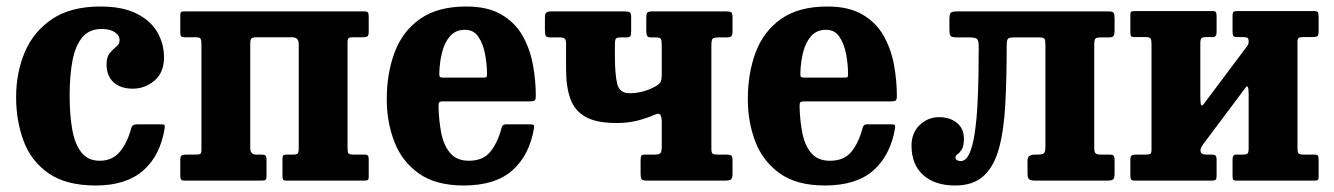

<svg xmlns="http://www.w3.org/2000/svg" viewBox="-20 -555 4098 590"><path d="M29.5 -256.5Q29.5 -331.5 56.2 -394.8Q83 -458 140.2 -496.5Q197.5 -535 288.5 -535Q357 -535 400.2 -513Q443.5 -491 463.8 -455.5Q484 -420 484 -379Q484 -332 454.5 -307.2Q425 -282.5 388 -282.5Q351 -282.5 329.2 -302Q307.5 -321.5 307.5 -357Q307.5 -380.5 317.5 -392.2Q327.5 -404 337.5 -411.8Q347.5 -419.5 347.5 -431.5Q347.5 -446.5 332.5 -456.2Q317.5 -466 292.5 -466Q254 -466 232.5 -439.8Q211 -413.5 202.5 -367.5Q194 -321.5 194 -261.5Q194 -202.5 202 -157.2Q210 -112 230.2 -86.5Q250.5 -61 286.5 -61Q325.5 -61 348.8 -89.2Q372 -117.5 383.5 -162Q386 -173 402.5 -173H473.5Q483.5 -173 485.2 -171Q487 -169 486 -161Q472.5 -76.5 419.8 -30.8Q367 15 274.5 15Q183 15 129.2 -22.5Q75.5 -60 52.5 -122Q29.5 -184 29.5 -256.5Z M749 -100.5Q749 -80 767 -80H783Q792.5 -80 795.8 -77Q799 -74 799 -63V-15Q799 -6 796.5 -3Q794 0 785 0H548Q539 0 536.5 -3.2Q534 -6.5 534 -16V-64Q534 -74.5 538.2 -77.2Q542.5 -80 552 -80H582Q592 -80 595.5 -82.2Q599 -84.5 599 -94V-418Q599 -431 596.5 -435.8Q594 -440.5 581 -440.5H547Q539 -440.5 536.5 -443.5Q534 -446.5 534 -455.5V-509Q534 -517.5 537.8 -518.8Q541.5 -520 549.5 -520H1099Q1108 -520 1110.5 -516.8Q1113 -513.5 1113 -504V-456.5Q1113 -446 1108.8 -443.2Q1104.5 -440.5 1095 -440.5H1065Q1055 -440.5 1051.5 -438Q1048 -435.5 1048 -426.5V-102.5Q1048 -89.5 1050.2 -84.8Q1052.5 -80 1066 -80H1100Q1108 -80 1110.5 -76.8Q1113 -73.5 1113 -65V-11Q1113 -3 1109.2 -1.5Q1105.5 0 1097.5 0H859Q851 0 849.5 -3.8Q848 -7.5 848 -15.5V-65.5Q848 -74 850.2 -77Q852.5 -80 860 -80H881Q891 -80 894.5 -83.2Q898 -86.5 898 -99.5V-420Q898 -440.5 877.5 -440.5H769.5Q757.5 -440.5 753.2 -437.2Q749 -434 749 -421Z M1168.5 -250Q1168.5 -330 1192.8 -394.5Q1217 -459 1271 -497Q1325 -535 1413 -535Q1479 -535 1521 -510.2Q1563 -485.5 1585.8 -445.2Q1608.5 -405 1617.5 -356.5Q1626.5 -308 1626.5 -260.5Q1626.5 -249.5 1623.2 -246.5Q1620 -243.5 1609 -243.5H1341.5Q1332.5 -243.5 1330 -240.8Q1327.5 -238 1327.5 -229Q1328.5 -183.5 1336.2 -145.2Q1344 -107 1364 -84Q1384 -61 1421 -61Q1464.5 -61 1487 -89Q1509.5 -117 1521 -161Q1522 -166.5 1525.2 -169.8Q1528.5 -173 1536.5 -173H1609Q1618 -173 1620 -170.5Q1622 -168 1621 -161.5Q1607 -78 1554.5 -31.5Q1502 15 1405 15Q1319 15 1267 -22Q1215 -59 1191.8 -119.5Q1168.5 -180 1168.5 -250ZM1343.5 -316.5H1463Q1473 -316.5 1474.8 -318Q1476.5 -319.5 1476.5 -327.5Q1476.5 -357.5 1470.5 -389Q1464.5 -420.5 1450 -442Q1435.5 -463.5 1409 -463.5Q1380.5 -463.5 1363.5 -444.5Q1346.5 -425.5 1338.8 -395.5Q1331 -365.5 1330 -332Q1329.5 -323 1331 -319.8Q1332.5 -316.5 1343.5 -316.5Z M2013.5 -414Q2013.5 -430 2011 -435Q2008.5 -440 1996 -440H1980.5Q1971 -440 1968.5 -445Q1966 -450 1966 -459.5V-499Q1966 -512.5 1969.2 -516.2Q1972.5 -520 1986 -520H2211Q2223 -520 2227 -517Q2231 -514 2231 -501V-457Q2231 -446.5 2226.8 -443.2Q2222.5 -440 2211.5 -440H2188.5Q2175.5 -440 2170.8 -436.8Q2166 -433.5 2166 -417V-97Q2166 -86.5 2169.5 -83.2Q2173 -80 2184.5 -80H2211.5Q2221.5 -80 2226.2 -77.5Q2231 -75 2231 -64V-22Q2231 -6.5 2225.8 -3.2Q2220.5 0 2206 0H1968.5Q1955 0 1951.8 -4Q1948.5 -8 1948.5 -22V-62Q1948.5 -72.5 1950.5 -76.2Q1952.5 -80 1963 -80H1992.5Q2007 -80 2010.2 -85.5Q2013.5 -91 2013.5 -105V-181Q2013.5 -194.5 2009.5 -201.5Q2005.5 -208.5 1992 -202.5Q1967 -191.5 1938 -184.2Q1909 -177 1874.5 -177Q1813 -177 1779.5 -195.8Q1746 -214.5 1732.8 -251.2Q1719.5 -288 1719.5 -342V-420.5Q1719.5 -432.5 1715.5 -436.2Q1711.5 -440 1700 -440H1672Q1659.5 -440 1657 -445Q1654.5 -450 1654.5 -463V-501Q1654.5 -513 1659 -516.5Q1663.5 -520 1674.5 -520H1899.5Q1909.5 -520 1914.5 -517.5Q1919.5 -515 1919.5 -504V-459Q1919.5 -447 1916.8 -443.5Q1914 -440 1904 -440H1886.5Q1875.5 -440 1872.5 -436Q1869.5 -432 1869.5 -418.5V-384.5Q1869.5 -327 1876.5 -297.8Q1883.5 -268.5 1914.5 -268.5Q1956.5 -268.5 1994 -289.5Q2004 -295 2008.8 -301.2Q2013.5 -307.5 2013.5 -328Z M2278 -250Q2278 -330 2302.2 -394.5Q2326.5 -459 2380.5 -497Q2434.5 -535 2522.5 -535Q2588.5 -535 2630.5 -510.2Q2672.5 -485.5 2695.2 -445.2Q2718 -405 2727 -356.5Q2736 -308 2736 -260.5Q2736 -249.5 2732.8 -246.5Q2729.5 -243.5 2718.5 -243.5H2451Q2442 -243.5 2439.5 -240.8Q2437 -238 2437 -229Q2438 -183.5 2445.8 -145.2Q2453.5 -107 2473.5 -84Q2493.5 -61 2530.5 -61Q2574 -61 2596.5 -89Q2619 -117 2630.5 -161Q2631.5 -166.5 2634.8 -169.8Q2638 -173 2646 -173H2718.5Q2727.5 -173 2729.5 -170.5Q2731.5 -168 2730.5 -161.5Q2716.5 -78 2664 -31.5Q2611.5 15 2514.5 15Q2428.5 15 2376.5 -22Q2324.5 -59 2301.2 -119.5Q2278 -180 2278 -250ZM2453 -316.5H2572.5Q2582.5 -316.5 2584.2 -318Q2586 -319.5 2586 -327.5Q2586 -357.5 2580 -389Q2574 -420.5 2559.5 -442Q2545 -463.5 2518.5 -463.5Q2490 -463.5 2473 -444.5Q2456 -425.5 2448.2 -395.5Q2440.5 -365.5 2439.5 -332Q2439 -323 2440.5 -319.8Q2442 -316.5 2453 -316.5Z M2781 -107.5Q2781 -146.5 2806.2 -170.8Q2831.5 -195 2865.5 -195Q2899 -195 2920.5 -177.5Q2942 -160 2942 -128.5Q2942 -106 2935.5 -95.8Q2929 -85.5 2922.5 -81.2Q2916 -77 2916 -72Q2916 -65 2921.2 -62.5Q2926.5 -60 2932 -60Q2948.5 -60 2959 -83.5Q2969.5 -107 2975.2 -145.8Q2981 -184.5 2983.5 -231.2Q2986 -278 2986.8 -325Q2987.5 -372 2987.5 -411Q2987.5 -429.5 2982.8 -434.8Q2978 -440 2960 -440H2922.5Q2906.5 -440 2902 -443.8Q2897.5 -447.5 2897.5 -464.5V-495.5Q2897.5 -512 2902 -516Q2906.5 -520 2922.5 -520H3384.5Q3399 -520 3402 -516Q3405 -512 3405 -497.5V-463Q3405 -448.5 3401.5 -444.2Q3398 -440 3386.5 -440H3364Q3350.5 -440 3346.5 -436.8Q3342.5 -433.5 3342.5 -419V-100.5Q3342.5 -88 3346.5 -84Q3350.5 -80 3362 -80H3389Q3398.5 -80 3401.8 -76.8Q3405 -73.5 3405 -63.5V-20.5Q3405 -7.5 3400.5 -3.8Q3396 0 3382.5 0H3161.5Q3148 0 3142.8 -3.8Q3137.5 -7.5 3137.5 -21V-61Q3137.5 -72.5 3143.8 -76.2Q3150 -80 3162.5 -80H3170Q3182 -80 3187.2 -83.5Q3192.5 -87 3192.5 -104.5V-415.5Q3192.5 -430.5 3190 -435.2Q3187.5 -440 3174.5 -440H3094.5Q3079.5 -440 3076.5 -434.8Q3073.5 -429.5 3073.5 -415Q3073.5 -314.5 3069.2 -234.8Q3065 -155 3049.8 -99.2Q3034.5 -43.5 3002.5 -14.2Q2970.5 15 2915 15Q2852.5 15 2816.8 -17.2Q2781 -49.5 2781 -107.5Z M3967 -102.5Q3967 -89.5 3969.5 -84.8Q3972 -80 3985 -80H4019Q4027.5 -80 4029.8 -76.8Q4032 -73.5 4032 -65V-11Q4032 -3 4028.5 -1.5Q4025 0 4016.5 0H3778.5Q3770.5 0 3769 -3.8Q3767.5 -7.5 3767.5 -15.5V-65.5Q3767.5 -80 3779 -80H3800Q3810 -80 3813.5 -83.2Q3817 -86.5 3817 -99.5V-267Q3817 -299.5 3807 -285L3677 -111.5Q3674.5 -108 3671.8 -103.2Q3669 -98.5 3669 -92.5Q3669 -80 3686.5 -80H3703Q3712 -80 3715.2 -77Q3718.5 -74 3718.5 -63V-15Q3718.5 -6 3715.8 -3Q3713 0 3704.5 0H3467.5Q3458.5 0 3456 -3.2Q3453.5 -6.5 3453.5 -16V-64Q3453.5 -74.5 3457.5 -77.2Q3461.5 -80 3471.5 -80H3501.5Q3511 -80 3514.8 -82.2Q3518.5 -84.5 3518.5 -94V-418.5Q3518.5 -431.5 3516 -436.2Q3513.5 -441 3500.5 -441H3466.5Q3458 -441 3455.8 -444Q3453.5 -447 3453.5 -456V-510Q3453.5 -518 3457 -519.5Q3460.5 -521 3469 -521H3707Q3714.5 -521 3716.5 -517.2Q3718.5 -513.5 3718.5 -505.5V-455.5Q3718.5 -441 3707 -441H3686Q3676 -441 3672.2 -437.8Q3668.5 -434.5 3668.5 -421.5V-257.5Q3668.5 -237.5 3671 -232.5Q3673.5 -227.5 3681 -238L3812.5 -413.5Q3817 -419.5 3817 -426.5Q3817 -437 3813 -439Q3809 -441 3799 -441H3782.5Q3773.5 -441 3770.5 -444Q3767.5 -447 3767.5 -458V-506Q3767.5 -515 3770 -518Q3772.5 -521 3781.5 -521H4018Q4027 -521 4029.5 -517.5Q4032 -514 4032 -505V-457Q4032 -446.5 4028 -443.8Q4024 -441 4014 -441H3984Q3974.5 -441 3970.8 -438.5Q3967 -436 3967 -427Z"/></svg>

Font: Besley* Narrow
Style: Bold
Weight: 700
Width: 4
Designer: Owen Earl
Foundry: indestructible type*
Version: Version 3.000; ttfautohint (v1.8.3)